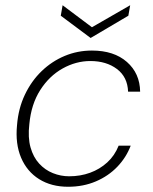

<svg xmlns="http://www.w3.org/2000/svg" viewBox="-20 -701 583 733"><path d="M240 12Q176 12 129.5 -17Q83 -46 60.5 -99Q38 -152 45 -223Q50 -287 75 -339.5Q100 -392 139 -429.5Q178 -467 227 -487.5Q276 -508 331 -508Q415 -508 464.5 -464.5Q514 -421 515 -351H469Q467 -407 426.5 -437.5Q386 -468 325 -468Q270 -468 219 -439.5Q168 -411 133.5 -357Q99 -303 92 -227Q86 -176 96.5 -138.5Q107 -101 129.5 -76.5Q152 -52 182 -40Q212 -28 244 -28Q287 -28 324 -41.5Q361 -55 389.5 -81Q418 -107 433 -145H479Q462 -100 428 -64.5Q394 -29 346 -8.5Q298 12 240 12ZM477 -681 470 -641 326 -556 212 -641 219 -681 331 -597Z"/></svg>

Font: DM Sans 24pt ExtraLight
Style: Italic
Weight: 250
Italic angle: -10°
Designer: Colophon Foundry, Jonny Pinhorn
Foundry: Colophon Foundry
Version: Version 4.004;gftools[0.9.30]